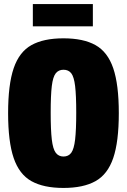

<svg xmlns="http://www.w3.org/2000/svg" viewBox="-20 -917 626 947"><path d="M293 10Q195 10 135 -23.5Q75 -57 47.5 -137.5Q20 -218 20 -359Q20 -500 47.5 -580.5Q75 -661 135 -694.5Q195 -728 293 -728Q391 -728 451 -694.5Q511 -661 538.5 -580.5Q566 -500 566 -359Q566 -218 538.5 -137.5Q511 -57 451 -23.5Q391 10 293 10ZM356 -361Q356 -447 350.5 -492.5Q345 -538 331.5 -555.5Q318 -573 293 -573Q269 -573 255 -555.5Q241 -538 235.5 -492.5Q230 -447 230 -361Q230 -276 235.5 -229Q241 -182 255 -163.5Q269 -145 293 -145Q318 -145 331.5 -163.5Q345 -182 350.5 -229Q356 -276 356 -361ZM142 -897H438V-787H142Z"/></svg>

Font: Protest Strike
Style: Regular
Weight: 400
Designer: Octavio Pardo
Foundry: Ashler Design
Version: Version 2.005; ttfautohint (v1.8.4.7-5d5b)